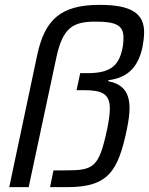

<svg xmlns="http://www.w3.org/2000/svg" viewBox="-20 -770 613 790"><path d="M133 -543 18 0H98L212 -534C239 -660 283 -681 375 -681C456 -681 488 -666 488 -616C488 -600 487 -585 483 -567C467 -495 429 -469 339 -469H310L295 -399H324C399 -399 432 -385 432 -323C432 -302 428 -274 421 -239C387 -80 366 -69 249 -69H200L186 0H257C425 0 466 -65 502 -238C509 -272 513 -301 513 -325C513 -395 481 -425 425 -436L426 -440C504 -450 548 -492 566 -575C570 -597 573 -617 573 -637C573 -712 525 -750 390 -750C228 -750 164 -688 133 -543Z"/></svg>

Font: Saira UNSAM
Style: Italic
Weight: 400
Italic angle: -12°
Designer: Hector Gatti with collaboration of the Omnibus-Type team
Foundry: Omnibus-Type
Version: Version 0.072;PS 000.072;hotconv 1.0.88;makeotf.lib2.5.64775